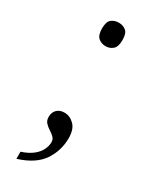

<svg xmlns="http://www.w3.org/2000/svg" viewBox="-180 -573 619 773"><g transform="rotate(30 129.0 -186.5)"><path d="M45 121Q76 111 96 95.5Q116 80 125 61.5Q134 43 134 26Q134 12 124.5 3Q115 -6 103 -13.5Q91 -21 82 -31Q73 -41 73 -57Q73 -79 86 -91.5Q99 -104 120 -104Q146 -104 166 -84Q186 -64 186 -23Q186 35 154 82.5Q122 130 45 154ZM129 -418Q109 -418 95 -430Q81 -442 81 -473Q81 -505 95 -516Q109 -527 129 -527Q148 -527 162 -516Q176 -505 176 -473Q176 -442 162 -430Q148 -418 129 -418Z"/></g></svg>

Font: Noto Serif Armenian Light
Style: Regular
Weight: 300
Version: Version 2.007